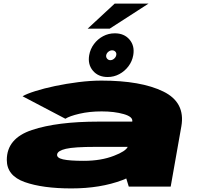

<svg xmlns="http://www.w3.org/2000/svg" viewBox="-20 -1042 1115 1072"><path d="M699 0 685 -45.5Q674.5 -41 663.5 -36.5Q540.5 10 379 10Q217.5 10 117.8 -25.5Q18 -61 18 -149Q18 -269.5 158.5 -316.2Q299 -363 530.5 -363H718.5V-364Q723 -390 670.8 -405Q618.5 -420 547.5 -420Q479.5 -420 423.8 -407Q368 -394 345 -379L106 -504.5Q128.5 -518 176.8 -533.2Q225 -548.5 288 -561.8Q351 -575 418.5 -583.5Q486 -592 546.5 -592Q767 -592 891.5 -531.2Q1016 -470.5 992.5 -336.5L933 0ZM693 -222H513.5Q393.5 -222 348 -211.2Q302.5 -200.5 299 -180.5Q295.5 -160.5 332 -152.2Q368.5 -144 447.5 -144Q544.5 -144 617 -172.5Q682 -197.5 693 -222ZM581 -612Q528.5 -612 498.8 -647.2Q469 -682.5 478 -734Q484 -768.5 504.8 -796.2Q525.5 -824 555.8 -840Q586 -856 621 -856Q673.5 -856 703.2 -821Q733 -786 724 -734Q718 -699.5 697.2 -672Q676.5 -644.5 646.2 -628.2Q616 -612 581 -612ZM596 -706Q607.5 -706 617.2 -714.5Q627 -723 629 -734Q631.5 -745.5 624.5 -753.2Q617.5 -761 606 -761Q595 -761 585.2 -753.2Q575.5 -745.5 573 -734Q571 -723 578 -714.5Q585 -706 596 -706ZM469.5 -882 620.5 -1022H809.5L592.5 -882Z"/></svg>

Font: Anybody UltraExpanded Black
Style: Italic
Weight: 900
Width: 9
Italic angle: -10°
Designer: Tyler Finck
Foundry: Etcetera Type Company
Version: Version 1.010; ttfautohint (v1.8.3) -l 8 -r 50 -G 200 -x 14 